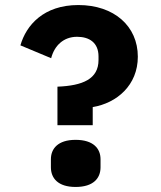

<svg xmlns="http://www.w3.org/2000/svg" viewBox="-20 -730 640 762"><path d="M348 -233V-305C444 -321 527 -392 527 -505C527 -626 433 -710 291 -710C153 -710 84 -630 61 -550L183 -499C196 -549 232 -584 286 -584C334 -584 371 -561 371 -506V-492C371 -416 308 -390 208 -386V-233ZM280 12C351 12 379 -23 379 -66V-98C379 -140 351 -175 280 -175C210 -175 182 -140 182 -98V-66C182 -23 210 12 280 12Z"/></svg>

Font: IBM Plex Mono
Style: Bold
Weight: 700
Monospace: yes
Designer: Mike Abbink, Paul van der Laan, Pieter van Rosmalen
Foundry: Bold Monday
Version: Version 2.004